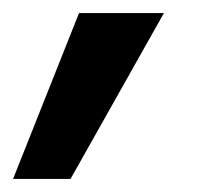

<svg xmlns="http://www.w3.org/2000/svg" viewBox="-64 -157 327 294"><path d="M-44 117 57 -137H187L44 117Z"/></svg>

Font: DM Sans 18pt
Style: Bold Italic
Weight: 700
Italic angle: -10°
Designer: Colophon Foundry, Jonny Pinhorn
Foundry: Colophon Foundry
Version: Version 4.004;gftools[0.9.30]